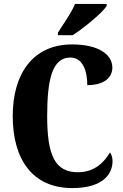

<svg xmlns="http://www.w3.org/2000/svg" viewBox="-20 -951 631 981"><path d="M276 -784V-771H351C410 -809 504 -886 525 -921V-931H363C346 -886 301 -825 276 -784ZM349 10C517 10 555 -71 555 -128C555 -143 550 -163 542 -172C514 -126 467 -71 378 -71C261 -71 221 -157 221 -358C221 -548 248 -657 339 -657C406 -657 426 -583 426 -516C513 -516 554 -555 554 -606C554 -671 486 -724 348 -724C149 -724 45 -575 45 -358C45 -137 146 10 349 10Z"/></svg>

Font: Noto Serif Ethiopic ExtraCondensed Black
Style: Regular
Weight: 900
Width: 2
Designer: Monotype Design Team
Foundry: Monotype Imaging Inc.
Version: Version 2.102